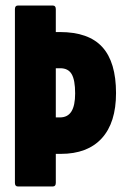

<svg xmlns="http://www.w3.org/2000/svg" viewBox="-20 -675 461 695"><path d="M45 0Q34 0 34 -13V-642Q34 -655 45 -655H171Q182 -655 182 -642V-559H197Q301 -559 350.5 -504.5Q400 -450 400 -338Q400 -231 348.5 -174.5Q297 -118 200 -118H182V-13Q182 0 171 0ZM182 -250H197Q225 -250 238.5 -271.5Q252 -293 252 -337Q252 -385 239.5 -406.5Q227 -428 198 -428H182Z"/></svg>

Font: Sofia Sans Extra Condensed Black
Style: Regular
Weight: 900
Designer: Botio Nikoltchev, Ani Petrova
Foundry: lettersoup
Version: Version 4.101